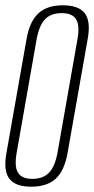

<svg xmlns="http://www.w3.org/2000/svg" viewBox="-31 -699 355 724"><path d="M86.5 5Q146 5 178.8 -24.8Q211.5 -54.5 223.5 -120.5L300 -554Q311.5 -619.5 288.5 -649.2Q265.5 -679 206 -679Q147 -679 114.2 -649.2Q81.5 -619.5 69.5 -554L-7 -120.5Q-18.5 -54.5 4.5 -24.8Q27.5 5 86.5 5ZM91 -24.5Q51 -24.5 36.8 -48Q22.5 -71.5 32 -124L107 -550.5Q116.5 -602.5 138.5 -626Q160.5 -649.5 201.5 -649.5Q242 -649.5 256.2 -626Q270.5 -602.5 261 -550.5L186 -124Q176.5 -71.5 154 -48Q131.5 -24.5 91 -24.5Z"/></svg>

Font: Anybody Condensed ExtraLight
Style: Italic
Weight: 250
Width: 3
Italic angle: -10°
Version: Version 1.113;gftools[0.9.25]